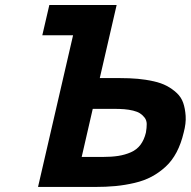

<svg xmlns="http://www.w3.org/2000/svg" viewBox="-20 -743 758 762"><path d="M709 -216.8Q698.7 -172.9 680.7 -138.7Q662.6 -104.5 637 -81.1Q611.3 -57.6 581.5 -41.7Q551.8 -25.9 514.2 -17.1Q476.6 -8.3 438.7 -4.6Q400.9 -1 355 -1H130.9L270 -603H147.9L175.8 -723.1H442.9L376 -433.1H455.1Q494.6 -433.1 527.1 -430.2Q559.6 -427.2 589.8 -420.4Q620.1 -413.6 641.8 -402.1Q663.6 -390.6 681.4 -374Q699.2 -357.4 707 -335Q714.8 -312.5 716.8 -283Q718.8 -253.4 709 -216.8ZM430.2 -311H348.1L304.2 -120.1H386.2Q422.9 -120.1 449.5 -124.3Q476.1 -128.4 499.5 -138.7Q522.9 -148.9 537.6 -168.5Q552.2 -188 559.1 -216.8Q562.5 -236.3 562.3 -251Q562 -265.6 554 -276.1Q545.9 -286.6 535.6 -293.2Q525.4 -299.8 508.3 -304Q491.2 -308.1 472.9 -309.6Q454.6 -311 430.2 -311Z"/></svg>

Font: Perun
Style: Bold Italic
Weight: 700
Italic angle: -12°
Foundry: Copyright (c) Stefan Peev, Context Ltd, 2016
Version: Version 001.000